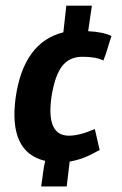

<svg xmlns="http://www.w3.org/2000/svg" viewBox="-20 -647 439 691"><path d="M165.3 -298.7Q145.3 -158.7 228 -158.7Q266.7 -158.7 321.3 -182.7L338.7 -106.7Q332 -104 322.7 -98.7Q313.3 -93.3 298.7 -86.7Q272 -73.3 230.7 -65.3L220 24H128Q132 0 134.7 -22.7Q137.3 -45.3 142.7 -68Q10.7 -98.7 36 -293.3Q64 -494.7 208 -530.7L218.7 -626.7H310.7Q309.3 -614.7 297.3 -534.7Q352 -532 381.3 -517.3Q373.3 -494.7 367.3 -473.3Q361.3 -452 352 -429.3Q325.3 -442.7 277.3 -442.7Q229.3 -442.7 203.3 -408.7Q177.3 -374.7 165.3 -298.7Z"/></svg>

Font: Timmana
Style: Regular
Weight: 400
Designer: Appaji Ambarisha Darbha
Foundry: Andhrapradesh Society for Knowledge Networks
Version: Version 1.0.4; ttfautohint (v1.2.42-39fb)